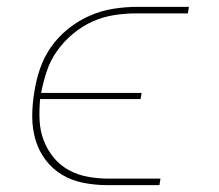

<svg xmlns="http://www.w3.org/2000/svg" viewBox="-20 -540 640 560"><path d="M445 0H294Q259 0 224.5 -6.5Q190 -13 161.5 -30Q133 -47 113 -73.5Q93 -100 83.5 -132.5Q74 -165 74 -200Q74 -235 80 -271Q85 -305 96.5 -339Q108 -373 129 -403Q150 -433 179.5 -456.5Q209 -480 242.5 -494.5Q276 -509 311 -514.5Q346 -520 380 -520H531L528 -501H377Q346 -501 313.5 -496Q281 -491 250.5 -477.5Q220 -464 193 -441.5Q166 -419 146.5 -391.5Q127 -364 116.5 -332.5Q106 -301 100 -269H393L390 -251H97Q94 -219 95.5 -188.5Q97 -158 107.5 -130.5Q118 -103 136.5 -80.5Q155 -58 180.5 -44Q206 -30 236 -24.5Q266 -19 297 -19H448Z"/></svg>

Font: Iosevka Aile Thin Oblique
Style: Regular
Weight: 100
Italic angle: -9°
Designer: Belleve Invis
Foundry: Belleve Invis
Version: Version 31.1.0; ttfautohint (v1.8.4)